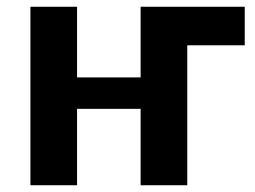

<svg xmlns="http://www.w3.org/2000/svg" viewBox="-20 -548 754 568"><path d="M70 -528H208V-319H396V-528H704V-414H534V0H396V-226H208V0H70Z"/></svg>

Font: Libra Sans
Style: Bold
Weight: 700
Foundry: Context Ltd
Version: Version 1.000